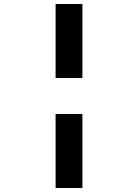

<svg xmlns="http://www.w3.org/2000/svg" viewBox="-20 -880 690 960"><path d="M392 -860V-490H258V-860ZM392 -310V60H258V-310Z"/></svg>

Font: Martian Mono SemiCondensed
Style: Bold
Weight: 700
Width: 4
Designer: Roman Shamin
Foundry: Evil Martians
Version: Version 1.000